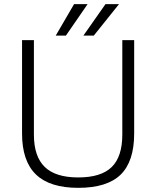

<svg xmlns="http://www.w3.org/2000/svg" viewBox="-20 -893 748 923"><path d="M86 -251V-700H143V-246Q143 -141 195 -90.5Q247 -40 356 -40Q466 -40 517 -90Q568 -140 568 -246V-700H625V-251Q625 -117 560 -53.5Q495 10 356 10Q219 10 152.5 -54.5Q86 -119 86 -251ZM336 -873H401L297 -722H248ZM487 -873H552L431 -722H381Z"/></svg>

Font: Krub Light
Style: Regular
Weight: 300
Designer: Ekaluck Peanpanawate
Foundry: Cadson Demak Co.,Ltd.
Version: Version 1.000; ttfautohint (v1.6)